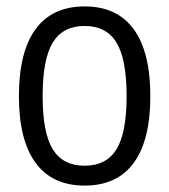

<svg xmlns="http://www.w3.org/2000/svg" viewBox="-20 -570 528 599"><path d="M244 9Q143 9 91 -62Q39 -133 39 -270Q39 -408 91 -479Q143 -550 244 -550Q345 -550 397 -479Q449 -408 449 -270Q449 -132 397 -61.5Q345 9 244 9ZM244 -53Q312 -53 343.5 -104.5Q375 -156 375 -270Q375 -385 343.5 -437Q312 -489 244 -489Q176 -489 144.5 -437Q113 -385 113 -270Q113 -156 144.5 -104.5Q176 -53 244 -53Z"/></svg>

Font: Encode Sans Compressed
Style: Regular
Weight: 400
Designer: Pablo Impallari, Andres Torresi
Foundry: Pablo Impallari, Andres Torresi
Version: Version 1.000; ttfautohint (v1.00) -l 8 -r 50 -G 200 -x 14 -